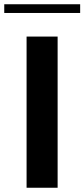

<svg xmlns="http://www.w3.org/2000/svg" viewBox="-52 -883 397 903"><path d="M-32 -822H325V-863H-32ZM73 0H219V-711H73Z"/></svg>

Font: Aerodynamic
Style: Regular
Weight: 500
Designer: Google
Version: Version 2.000980; 2014